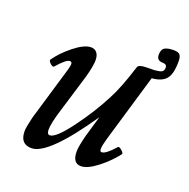

<svg xmlns="http://www.w3.org/2000/svg" viewBox="-100 -607 702 715"><g transform="rotate(20 251.0 -249.0)"><path d="M97.2 13.2Q51.8 13.2 51.8 -38.1Q51.8 -53.2 62 -95.2L126 -311Q130.4 -327.6 129.4 -334.2Q128.4 -340.8 121.1 -340.8Q106.9 -340.8 73.2 -301.8Q70.3 -298.3 64 -301.8Q57.6 -305.2 53.2 -311.5Q48.8 -317.9 50.8 -320.8Q73.2 -353.5 112.5 -384.8Q151.9 -416 178.2 -416Q193.4 -416 201.7 -405.3Q210 -394.5 210 -376Q210 -354.5 198.2 -310.1L152.8 -160.2Q133.8 -99.6 133.8 -74.2Q133.8 -55.2 145 -55.2Q168.5 -55.2 221.2 -126.2Q273.9 -197.3 309.1 -266.1Q334.5 -313.5 362.8 -403.8Q366.2 -416 397.9 -416Q417 -416 426 -416.5Q435.1 -417 445.8 -418.9Q456.5 -420.9 460.7 -425.8Q464.8 -430.7 464.8 -439Q464.8 -453.1 448.2 -453.1Q423.8 -453.1 423.8 -476.1Q423.8 -497.1 435.5 -504.2Q447.3 -511.2 471.2 -511.2Q489.3 -511.2 495.6 -503.7Q502 -496.1 502 -478Q502 -427.2 484.9 -407.5Q467.8 -387.7 429.2 -384.8L350.1 -117.2Q345.7 -102.1 343.5 -91.6Q341.3 -81.1 341.1 -74.5Q340.8 -67.9 342.5 -64.9Q344.2 -62 348.1 -62Q364.3 -62 398.9 -101.1Q402.8 -105 413.8 -95.5Q424.8 -85.9 421.9 -81.1Q396 -46.9 357.4 -16.8Q318.8 13.2 293 13.2Q259.8 13.2 259.8 -33.2Q259.8 -53.7 272 -100.1L295.9 -182.1Q163.1 13.2 97.2 13.2Z"/></g></svg>

Font: Junicode SmCond Medium
Style: Italic
Weight: 500
Width: 4
Italic angle: -11°
Designer: Peter S. Baker
Version: Version 2.206